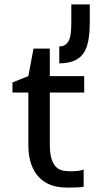

<svg xmlns="http://www.w3.org/2000/svg" viewBox="-20 -850 457 873"><path d="M249.5 -638.7Q295.4 -638.7 301.8 -699.7Q304.2 -720.2 304.2 -747.6V-830.1H388.2V-748.5Q388.2 -650.9 361.3 -610.4Q330.6 -562 249.5 -562ZM256.8 -77.1Q272.9 -71.3 305.7 -71.3Q338.4 -71.3 360.4 -79.1V-1Q350.1 1.5 330.6 2L299.8 2.9Q289.6 2.9 284.2 2.9Q189.9 2.9 145 -58.6Q108.9 -108.4 108.9 -190.4V-429.2H36.6V-475.1L108.9 -503.9L132.3 -628.9H206.5V-503.9H362.8V-429.2H206.5V-190.9Q206.5 -95.2 256.8 -77.1Z"/></svg>

Font: Inder
Style: Regular
Weight: 400
Designer: Irina Smirnova
Foundry: Irina Smirnova
Version: Version 1.001